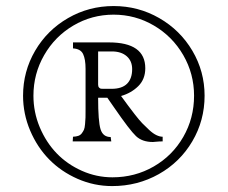

<svg xmlns="http://www.w3.org/2000/svg" viewBox="-20 -674 761 642"><path d="M352.1 -201.2H223.1L224.1 -216.8Q234.4 -217.3 241.7 -219.7Q249 -222.2 253.7 -228.5Q258.3 -234.9 260.7 -240.2Q263.2 -245.6 264.4 -258.8Q265.6 -272 265.9 -281.2Q266.1 -290.5 266.1 -311V-443.8Q266.1 -476.1 257.8 -493.4Q249.5 -510.7 224.1 -512.2V-532.2H344.2Q465.8 -532.2 465.8 -445.8Q465.8 -409.2 442.4 -386Q418.9 -362.8 384.8 -353Q400.9 -331.1 407.7 -321.8Q414.6 -312.5 430.2 -292.2Q445.8 -272 455.6 -262Q465.3 -252 478.5 -239.7Q491.7 -227.5 502.9 -222.2Q514.2 -216.8 523.9 -216.8V-201.2Q512.2 -201.2 503.4 -200.2Q494.6 -199.2 491.2 -199.2Q455.6 -199.2 434.8 -218.8Q414.1 -238.3 362.3 -313.5Q347.2 -335 338.9 -347.2H308.1Q308.1 -268.1 316.2 -241.9Q324.2 -215.8 350.1 -215.8ZM326.2 -377H353Q387.7 -377 404.8 -394Q421.9 -411.1 421.9 -442.9Q421.9 -470.2 403.6 -486.1Q385.3 -502 354 -502H308.1V-391.1Q308.1 -384.3 311.3 -381.1Q314.5 -377.9 317.4 -377.4Q320.3 -377 326.2 -377ZM664.1 -354Q664.1 -271 623 -201.4Q582 -131.8 511 -91.8Q439.9 -51.8 355 -51.8Q294.9 -51.8 239.7 -75.9Q184.6 -100.1 144.5 -140.9Q104.5 -181.6 80.8 -237.5Q57.1 -293.5 57.1 -354Q57.1 -435.1 97.4 -504.2Q137.7 -573.2 207.5 -613.5Q277.3 -653.8 359.9 -653.8Q442.4 -653.8 512.5 -613.5Q582.5 -573.2 623.3 -504.2Q664.1 -435.1 664.1 -354ZM91.8 -354Q91.8 -298.8 113 -248.3Q134.3 -197.8 169.7 -161.1Q205.1 -124.5 253.9 -102.8Q302.7 -81.1 356 -81.1Q431.2 -81.1 493.9 -117.2Q556.6 -153.3 592.8 -216.1Q628.9 -278.8 628.9 -354Q628.9 -427.2 592.8 -489.7Q556.6 -552.2 494.6 -588.6Q432.6 -625 359.9 -625Q287.1 -625 225.3 -588.6Q163.6 -552.2 127.7 -489.7Q91.8 -427.2 91.8 -354Z"/></svg>

Font: Quattrocento Roman
Style: Regular
Weight: 400
Designer: Pablo Impallari
Foundry: Pablo Impallari. www.impallari.com Igino Marini. www.ikern.com
Version: Version 1.000